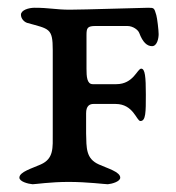

<svg xmlns="http://www.w3.org/2000/svg" viewBox="-20 -473 453 495"><path d="M221 -205H278C324 -205 332 -161 342 -161C356 -161 356 -184 356 -229C356 -275 354 -296 344 -296C334 -296 324 -256 280 -256H219C204 -256 203 -276 203 -296V-382C203 -401 205 -406 227 -406H308C323 -406 336 -396 339 -388C348 -364 359 -354 372 -354C385 -354 389 -374 389 -385C389 -395 385.3 -426.3 383 -434C377.5 -452.2 378 -453 362 -453C347 -453 195 -448 160 -448C124 -448 108 -453 69 -453C54 -453 34 -447 34 -435C34 -426 41 -417 50 -414C107 -398 116 -401 116 -344V-129C116 -92 119 -64 85 -49C63 -39 30 -30 30 -15C30 -5 52 1 64 2C71 2 110 -4 157 -4C205 -4 251 2 258 2C269 1 290 -5 290 -15C290 -30 257 -39 235 -49C201 -64 203 -92 202 -129V-181C202 -200 211 -205 221 -205Z"/></svg>

Font: EB Garamond SC 08
Style: Regular
Weight: 400
Version: Version 0.016